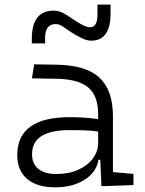

<svg xmlns="http://www.w3.org/2000/svg" viewBox="-20 -801 626 831"><path d="M418.9 4.9 414.1 -109.4H406.2Q397.5 -55.2 345.7 -22.7Q293.9 9.8 218.3 9.8Q140.1 9.8 97.4 -26.6Q54.7 -63 54.7 -129.4Q54.7 -293.9 281.7 -293.9Q316.4 -293.9 347.9 -291.7Q379.4 -289.6 404.8 -285.2V-307.1Q404.8 -386.2 362.3 -422.1Q319.8 -458 228 -460L118.2 -461.9L127.9 -522.5L224.6 -521Q351.6 -519 410.2 -465.1Q468.8 -411.1 468.8 -297.4V-56.2L557.6 -48.3V0ZM404.8 -231.4Q376 -236.3 343 -237.1Q310.1 -237.8 279.8 -237.8Q118.7 -237.8 118.7 -133.3Q118.7 -92.3 146 -70.1Q173.3 -47.9 223.6 -47.9Q277.8 -47.9 318.6 -66.2Q359.4 -84.5 382.1 -115.2Q404.8 -146 404.8 -182.6ZM117.7 -613.3V-632.8Q117.7 -754.9 212.4 -754.9Q233.9 -754.9 253.2 -744.6Q272.5 -734.4 292.5 -720.2Q318.8 -702.1 337.6 -692.6Q356.4 -683.1 368.7 -683.1Q401.9 -683.1 401.9 -737.3V-781.2H458.5V-742.2Q458.5 -625 374.5 -625Q356.4 -625 334.5 -635.5Q312.5 -646 286.6 -662.6Q270 -673.3 253.4 -685.1Q236.8 -696.8 221.2 -696.8Q175.3 -696.8 175.3 -637.7V-613.3Z"/></svg>

Font: Cascadia Mono PL Light
Style: Regular
Weight: 300
Monospace: yes
Designer: Aaron Bell
Foundry: Saja Typeworks
Version: Version 2404.023; ttfautohint (v1.8.4)